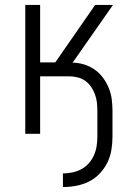

<svg xmlns="http://www.w3.org/2000/svg" viewBox="-20 -540 540 775"><path d="M234 215V160Q253 160 272 156Q291 152 308 143Q325 134 338 119.5Q351 105 359 87Q367 69 370 50Q373 31 373 12V-93Q373 -110 371 -127Q369 -144 363 -160Q357 -176 347 -190.5Q337 -205 323 -214.5Q309 -224 292 -228Q275 -232 258 -232H142V0H82V-520H142V-288H203L364 -520H436L273 -287Q296 -287 319 -280Q342 -273 361.5 -259.5Q381 -246 395.5 -226.5Q410 -207 419 -185Q428 -163 431 -139.5Q434 -116 434 -93V12Q434 39 429.5 66Q425 93 413 117Q401 141 382 161Q363 181 338.5 193Q314 205 287.5 210Q261 215 234 215Z"/></svg>

Font: Iosevka Term Curly Light
Style: Regular
Weight: 300
Designer: Belleve Invis
Foundry: Belleve Invis
Version: Version 32.3.0